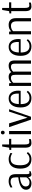

<svg xmlns="http://www.w3.org/2000/svg" viewBox="1802 -2530 737 4382"><g transform="rotate(-90 2171.0 -338.5)"><path d="M315 -107V-253Q107 -230 107 -122Q107 -79 132 -56.5Q157 -34 200 -34Q223 -34 243.5 -41.5Q264 -49 276.5 -59.5Q289 -70 298 -81Q307 -92 311 -100ZM89 -423 81 -464Q149 -510 222 -510Q308 -510 348 -474Q388 -438 388 -347V-102Q388 -34 414 -34Q421 -34 430.5 -36Q440 -38 446 -40L453 -43L456 -9Q407 10 378 10Q352 10 338 -6.5Q324 -23 321 -65H320Q319 -62 315.5 -57Q312 -52 300.5 -39Q289 -26 274 -16Q259 -6 233.5 2Q208 10 178 10Q112 10 72 -22.5Q32 -55 32 -113Q32 -260 315 -290V-343Q315 -414 292 -440Q269 -466 211 -466Q185 -466 154.5 -455Q124 -444 106 -434Z M863 -426Q806 -466 740 -466Q663 -466 627 -415Q591 -364 591 -246Q591 -34 736 -34Q760 -34 782 -40.5Q804 -47 817.5 -56Q831 -65 841 -74Q851 -83 855 -90L860 -96L892 -75Q890 -72 887 -66Q884 -60 870.5 -45.5Q857 -31 840 -19.5Q823 -8 793.5 1Q764 10 730 10Q626 10 570 -54Q514 -118 514 -245Q514 -373 569.5 -441.5Q625 -510 732 -510Q767 -510 802 -499Q837 -488 855 -478L872 -467Z M1193 -500V-451H1065V-152Q1065 -87 1077.5 -62.5Q1090 -38 1121 -38Q1139 -38 1155 -41Q1171 -44 1178 -46L1186 -49L1191 -9Q1163 10 1098 10Q1044 10 1018 -23.5Q992 -57 992 -134V-451H940V-493L992 -499L1019 -658H1065V-500Z M1308 -676Q1319 -687 1337 -687Q1356 -687 1367 -677Q1379 -664 1379 -644Q1379 -626 1367 -612Q1353 -601 1337 -601Q1319 -601 1308 -612Q1295 -625 1295 -644Q1295 -663 1308 -676ZM1373 -500V0H1300V-500Z M1632 0 1461 -500H1547L1677 -79L1815 -500H1870L1698 0Z M2115 -467Q1997 -467 1987 -278H2226Q2227 -288 2227 -297Q2227 -467 2115 -467ZM2261 -99 2290 -75Q2288 -72 2284.5 -66Q2281 -60 2266.5 -45.5Q2252 -31 2234.5 -19.5Q2217 -8 2187.5 1Q2158 10 2124 10Q2024 10 1967 -52.5Q1910 -115 1910 -240Q1910 -366 1965 -438Q2020 -510 2115 -510Q2201 -510 2247.5 -450.5Q2294 -391 2294 -282L2289 -236H1986Q1986 -34 2132 -34Q2157 -34 2179.5 -40.5Q2202 -47 2216 -56.5Q2230 -66 2241 -76Q2252 -86 2257 -92Z M2401 0V-500H2461L2470 -447Q2525 -510 2611 -510Q2692 -510 2716 -449Q2725 -459 2739 -470.5Q2753 -482 2788 -496Q2823 -510 2862 -510Q2925 -510 2954 -477Q2983 -444 2983 -367V0H2910V-359Q2910 -417 2892 -437.5Q2874 -458 2835 -458Q2806 -458 2780 -445.5Q2754 -433 2743.5 -423Q2733 -413 2726 -403Q2728 -381 2728 -368V0H2655V-359Q2655 -416 2637.5 -437Q2620 -458 2582 -458Q2553 -458 2526.5 -445.5Q2500 -433 2489 -422.5Q2478 -412 2473 -404V0Z M3293 -467Q3175 -467 3165 -278H3404Q3405 -288 3405 -297Q3405 -467 3293 -467ZM3439 -99 3468 -75Q3466 -72 3462.5 -66Q3459 -60 3444.5 -45.5Q3430 -31 3412.5 -19.5Q3395 -8 3365.5 1Q3336 10 3302 10Q3202 10 3145 -52.5Q3088 -115 3088 -240Q3088 -366 3143 -438Q3198 -510 3293 -510Q3379 -510 3425.5 -450.5Q3472 -391 3472 -282L3467 -236H3164Q3164 -34 3310 -34Q3335 -34 3357.5 -40.5Q3380 -47 3394 -56.5Q3408 -66 3419 -76Q3430 -86 3435 -92Z M3579 0V-500H3639L3648 -452Q3698 -510 3796 -510Q3868 -510 3908 -469.5Q3948 -429 3948 -349V0H3875V-334Q3875 -457 3772 -457Q3736 -457 3705.5 -444.5Q3675 -432 3663 -420L3651 -407V0Z M4309 -500V-451H4181V-152Q4181 -87 4193.5 -62.5Q4206 -38 4237 -38Q4255 -38 4271 -41Q4287 -44 4294 -46L4302 -49L4307 -9Q4279 10 4214 10Q4160 10 4134 -23.5Q4108 -57 4108 -134V-451H4056V-493L4108 -499L4135 -658H4181V-500Z"/></g></svg>

Font: Arsenal
Style: Regular
Weight: 400
Designer: Andrij Shevchenko
Foundry: Stairsfor.com
Version: Version 1.000